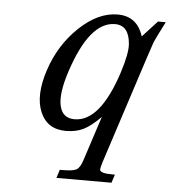

<svg xmlns="http://www.w3.org/2000/svg" viewBox="-47 -467 624 697"><g transform="rotate(5 265.0 -118.0)"><path d="M383.3 -213.9Q406.7 -286.6 403.8 -320.8Q398.4 -387.7 347.7 -387.7Q254.4 -387.7 193.4 -199.7Q167 -119.1 176.8 -75Q186.5 -30.8 231 -30.8Q323.7 -30.8 383.3 -213.9ZM384.8 187H184.1L193.8 156.7H204.1Q242.2 156.7 254.9 149.2Q267.6 141.6 276.4 113.8L329.1 -47.9Q294.4 -12.7 267.1 0.7Q239.7 14.2 203.1 14.2Q135.3 14.2 109.9 -45.2Q84.5 -104.5 115.2 -198.7Q146 -293 214.6 -358.2Q283.2 -423.3 354.2 -423.3Q425.3 -423.3 447.8 -351.6L502 -410.6H530.3Q501.5 -354.5 492.7 -334.5L471.2 -270L346.2 114.7Q339.8 134.8 339.4 142.6Q339.8 156.7 384.3 156.7H394.5Z"/></g></svg>

Font: RIT Rachana
Style: Italic
Weight: 400
Designer: Hussain KH
Version: 1.5.2